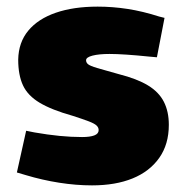

<svg xmlns="http://www.w3.org/2000/svg" viewBox="-20 -551 562 580"><path d="M258 9Q210 9 159 1Q108 -7 58 -22L31 -30L59 -156L84 -151Q124 -144 159.5 -140.5Q195 -137 228 -137Q252 -137 265 -142Q278 -147 278 -158Q278 -166 271.5 -172Q265 -178 248 -184.5Q231 -191 200 -201Q136 -219 100 -240.5Q64 -262 49.5 -293Q35 -324 35 -371Q36 -423 65.5 -458.5Q95 -494 148.5 -512.5Q202 -531 275 -531Q320 -531 365.5 -524Q411 -517 461 -501L477 -497L454 -378L431 -380Q392 -384 362 -386Q332 -388 311 -388Q279 -388 259.5 -383Q240 -378 240 -369Q240 -362 246 -357Q252 -352 273.5 -345.5Q295 -339 339 -327Q394 -313 427 -293Q460 -273 475 -243.5Q490 -214 490 -174Q490 -115 461 -74Q432 -33 380.5 -12Q329 9 258 9Z"/></svg>

Font: REM ExtraBold
Style: Regular
Weight: 800
Designer: Octavio Pardo
Foundry: Ashler Design
Version: Version 1.005;gftools[0.9.28]